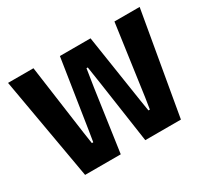

<svg xmlns="http://www.w3.org/2000/svg" viewBox="-129 -839 1119 1038"><g transform="rotate(-30 430.0 -319.5)"><path d="M353.9 0H131.3L19.2 -639H177.8L238.5 -200.7L249 -130.7H257.7L269 -200.7L334.6 -624.7H525.9L590.9 -200.7L602.2 -130.7H611.1L622 -200.4L683.3 -639H840.7L729.5 0H507L451.3 -383.3L434.2 -495.8H426.2L408.7 -383.3Z"/></g></svg>

Font: Anek Devanagari Medium
Style: Regular
Weight: 500
Designer: Kailash Malviya (Devanagari) & Yesha Goshar (Latin)
Foundry: Ek Type
Version: Version 1.003